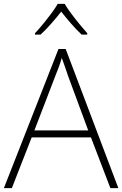

<svg xmlns="http://www.w3.org/2000/svg" viewBox="-20 -968 630 988"><path d="M548 0 448 -261H143L41 0H0L281 -716H318L589 0ZM330 -578Q325 -595 316 -619.5Q307 -644 298 -670Q291 -646 282 -621.5Q273 -597 265 -578L157 -297H434ZM313 -948Q325 -927 345.5 -899.5Q366 -872 388.5 -844.5Q411 -817 429 -797V-790H400Q373 -815 345 -847.5Q317 -880 295 -908Q273 -880 244.5 -847.5Q216 -815 189 -790H160V-797Q179 -817 201.5 -844.5Q224 -872 244.5 -899.5Q265 -927 277 -948Z"/></svg>

Font: Noto Sans Lao Looped ExtraLight
Style: Regular
Weight: 200
Designer: Mark Frömberg, Ben Mitchell
Foundry: The Fontpad Ltd
Version: Version 1.002; ttfautohint (v1.8.4.7-5d5b)